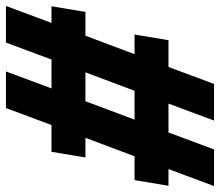

<svg xmlns="http://www.w3.org/2000/svg" viewBox="-115 -690 739 645"><g transform="rotate(90 254.5 -367.5)"><path d="M-48 -18 9 -171H-47L-28 -285H52L114 -450H48L67 -564H157L214 -717H337L280 -564H377L434 -717H557L500 -564H556L537 -450H457L395 -285H461L442 -171H352L295 -18H172L229 -171H132L75 -18ZM272 -285 334 -450H237L175 -285Z"/></g></svg>

Font: Iosevka SS18 Heavy
Style: Italic
Weight: 900
Italic angle: -9°
Monospace: yes
Designer: Belleve Invis
Foundry: Belleve Invis
Version: Version 25.1.1; ttfautohint (v1.8.4)